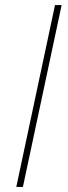

<svg xmlns="http://www.w3.org/2000/svg" viewBox="-20 -734 266 754"><path d="M44 0 196 -714H222L70 0Z"/></svg>

Font: Noto Sans Thin
Style: Italic
Weight: 100
Italic angle: -12°
Designer: Monotype Design Team
Foundry: Monotype Imaging Inc.
Version: Version 2.013; ttfautohint (v1.8.4.7-5d5b)